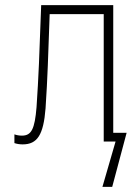

<svg xmlns="http://www.w3.org/2000/svg" viewBox="-20 -550 540 746"><path d="M68 11C125 11 149 -26 157 -129C165 -248 167 -328 173 -495H383V0H429L378 176H416L472 -34H420V-530H140C133 -334 130 -252 122 -134C115 -48 102 -23 65 -23C54 -23 44 -25 36 -28V6C45 9 56 11 68 11Z"/></svg>

Font: Noto Sans Mono ExtraCondensed ExtraLight
Style: Regular
Weight: 200
Width: 2
Designer: Monotype Design Team
Foundry: Monotype Imaging Inc.
Version: Version 2.014